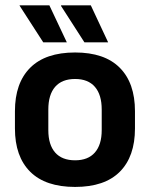

<svg xmlns="http://www.w3.org/2000/svg" viewBox="-20 -706 577 739"><path d="M269 13.5Q155 13.5 96.2 -45Q37.5 -103.5 37.5 -211.5V-278Q37.5 -386.5 96.2 -445.2Q155 -504 269 -504Q382.5 -504 441 -445.2Q499.5 -386.5 499.5 -278V-211.5Q499.5 -103.5 441.2 -45Q383 13.5 269 13.5ZM269 -89Q319 -89 345.2 -119Q371.5 -149 371.5 -205V-284.5Q371.5 -341.5 345.2 -371.8Q319 -402 269 -402Q218.5 -402 192.2 -371.8Q166 -341.5 166 -284.5V-205Q166 -149 192.2 -119Q218.5 -89 269 -89ZM170 -685.5 237 -543.5V-543H146.5L55.5 -684V-685.5ZM329.5 -685.5 396 -543.5V-543H305L215 -683V-685.5Z"/></svg>

Font: Anek Latin Medium SemiBold
Style: Regular
Weight: 600
Version: Version 1.003